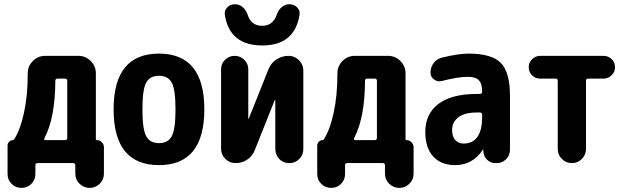

<svg xmlns="http://www.w3.org/2000/svg" viewBox="-20 -790 3040 930"><path d="M305.7 -122.1V-398.4Q305.7 -409.2 294.9 -409.2H258.8Q248 -409.2 248 -398.4Q247.1 -218.8 195.3 -121.1Q191.4 -111.3 201.2 -111.3H294.9Q305.7 -111.3 305.7 -122.1ZM449.2 -111.3Q462.9 -111.3 473.1 -101.1Q483.4 -90.8 483.4 -77.1V50.8Q483.4 80.1 462.9 100.1Q442.4 120.1 414.1 120.1Q385.7 120.1 365.2 100.1Q344.7 80.1 344.7 50.8V10.7Q344.7 0 334 0H162.1Q151.4 0 151.4 10.7V52.7Q151.4 81.1 131.8 100.6Q112.3 120.1 84 120.1Q55.7 120.1 36.1 100.6Q16.6 81.1 16.6 52.7V-85Q16.6 -95.7 24.4 -103.5Q32.2 -111.3 43 -111.3Q45.9 -111.3 47.9 -114.3Q78.1 -160.2 96.2 -243.7Q114.3 -327.1 114.3 -430.7V-434.6Q114.3 -469.7 139.2 -494.6Q164.1 -519.5 199.2 -519.5H359.4Q394.5 -519.5 419.4 -494.6Q444.3 -469.7 444.3 -434.6V-116.2Q444.3 -111.3 449.2 -111.3Z M688 -130.4Q706.1 -96.7 750 -96.7Q793.9 -96.7 812 -130.4Q830.1 -164.1 830.1 -260.3Q830.1 -356.4 812 -389.6Q793.9 -422.9 750 -422.9Q706.1 -422.9 688 -389.6Q669.9 -356.4 669.9 -260.3Q669.9 -164.1 688 -130.4ZM530.3 -260.3Q530.3 -530.3 750 -530.3Q969.7 -530.3 969.7 -260.3Q969.7 9.8 750 9.8Q530.3 9.8 530.3 -260.3Z M1430.7 -716.8Q1406.2 -569.3 1249.5 -569.8Q1092.8 -570.3 1069.3 -716.8Q1065.4 -738.3 1080.6 -753.9Q1095.7 -769.5 1117.7 -769.5Q1139.6 -769.5 1156.2 -754.9Q1172.9 -740.2 1179.7 -717.8Q1197.3 -665 1249.5 -665Q1301.8 -665 1320.3 -717.8Q1327.1 -740.2 1343.8 -754.9Q1360.4 -769.5 1382.3 -769.5Q1404.3 -769.5 1419.4 -753.9Q1434.6 -738.3 1430.7 -716.8ZM1377.9 -519.5Q1407.2 -519.5 1428.2 -498.5Q1449.2 -477.5 1449.2 -449.2V-68.4Q1449.2 -40 1429.7 -20Q1410.2 0 1380.9 0Q1351.6 0 1332.5 -20Q1313.5 -40 1313.5 -68.4V-304.7Q1313.5 -305.7 1312 -305.7Q1310.5 -305.7 1310.5 -304.7L1214.8 -64.5Q1204.1 -35.2 1178.7 -17.6Q1153.3 0 1121.1 0Q1091.8 0 1071.3 -20.5Q1050.8 -41 1050.8 -69.3V-454.1Q1050.8 -481.4 1070.3 -500.5Q1089.8 -519.5 1116.7 -519.5Q1143.6 -519.5 1163.1 -500.5Q1182.6 -481.4 1182.6 -454.1V-214.8Q1182.6 -213.9 1183.6 -213.9Q1184.6 -213.9 1184.6 -214.8L1280.3 -454.1Q1292 -484.4 1318.8 -502Q1345.7 -519.5 1377.9 -519.5Z M1805.7 -122.1V-398.4Q1805.7 -409.2 1794.9 -409.2H1758.8Q1748 -409.2 1748 -398.4Q1747.1 -218.8 1695.3 -121.1Q1691.4 -111.3 1701.2 -111.3H1794.9Q1805.7 -111.3 1805.7 -122.1ZM1949.2 -111.3Q1962.9 -111.3 1973.1 -101.1Q1983.4 -90.8 1983.4 -77.1V50.8Q1983.4 80.1 1962.9 100.1Q1942.4 120.1 1914.1 120.1Q1885.7 120.1 1865.2 100.1Q1844.7 80.1 1844.7 50.8V10.7Q1844.7 0 1834 0H1662.1Q1651.4 0 1651.4 10.7V52.7Q1651.4 81.1 1631.8 100.6Q1612.3 120.1 1584 120.1Q1555.7 120.1 1536.1 100.6Q1516.6 81.1 1516.6 52.7V-85Q1516.6 -95.7 1524.4 -103.5Q1532.2 -111.3 1543 -111.3Q1545.9 -111.3 1547.9 -114.3Q1578.1 -160.2 1596.2 -243.7Q1614.3 -327.1 1614.3 -430.7V-434.6Q1614.3 -469.7 1639.2 -494.6Q1664.1 -519.5 1699.2 -519.5H1859.4Q1894.5 -519.5 1919.4 -494.6Q1944.3 -469.7 1944.3 -434.6V-116.2Q1944.3 -111.3 1949.2 -111.3Z M2315.4 -224.6V-234.4Q2315.4 -245.1 2303.7 -245.1H2290Q2231.4 -245.1 2200.7 -222.2Q2169.9 -199.2 2169.9 -160.2Q2169.9 -128.9 2185.1 -111.8Q2200.2 -94.7 2224.6 -94.7Q2315.4 -94.7 2315.4 -224.6ZM2250 -530.3Q2361.3 -530.3 2405.8 -485.4Q2450.2 -440.4 2450.2 -325.2V-64.5Q2450.2 -38.1 2431.6 -19Q2413.1 0 2386.7 0H2379.9Q2355.5 0 2338.9 -16.6Q2322.3 -33.2 2321.3 -56.6V-64.5Q2321.3 -65.4 2320.3 -65.4Q2318.4 -65.4 2318.4 -64.5Q2269.5 9.8 2184.6 9.8Q2116.2 9.8 2078.1 -32.2Q2040 -74.2 2040 -150.4Q2040 -238.3 2103.5 -286.6Q2167 -335 2290 -335H2303.7Q2314.5 -335 2315.4 -345.7Q2315.4 -384.8 2299.3 -401.4Q2283.2 -418 2245.1 -418Q2200.2 -418 2119.1 -397.5Q2099.6 -392.6 2082.5 -404.8Q2065.4 -417 2065.4 -438.5Q2065.4 -464.8 2080.6 -484.9Q2095.7 -504.9 2120.1 -510.7Q2199.2 -530.3 2250 -530.3Z M2903.3 -519.5Q2926.8 -519.5 2942.9 -503.4Q2959 -487.3 2959 -464.4Q2959 -441.4 2942.4 -425.3Q2925.8 -409.2 2903.3 -409.2H2829.1Q2818.4 -409.2 2818.4 -398.4V-68.4Q2818.4 -40 2798.3 -20Q2778.3 0 2750 0Q2721.7 0 2701.7 -20Q2681.6 -40 2681.6 -68.4V-398.4Q2681.6 -409.2 2670.9 -409.2H2596.7Q2573.2 -409.2 2557.1 -425.3Q2541 -441.4 2541 -464.4Q2541 -487.3 2557.6 -503.4Q2574.2 -519.5 2596.7 -519.5Z"/></svg>

Font: Rounded-X Mgen+ 1m bold
Style: Bold
Weight: 700
Designer: [Source Han Sans]
Ryoko NISHIZUKA  (kana & ideographs); Paul D. Hunt (Latin, Greek & Cyrillic); Wenlong ZHANG  (bopomofo
Version: Version 1.059.20150602